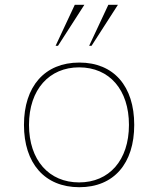

<svg xmlns="http://www.w3.org/2000/svg" viewBox="-20 -771 660 801"><path d="M80 -250C80 -90 166 10 311 10C455 10 540 -89 540 -250C540 -411 455 -510 311 -510C166 -510 80 -410 80 -250ZM101 -250C101 -398 186 -490 310 -490C437 -490 518 -396 518 -250C518 -102 435 -10 310 -10C185 -10 101 -102 101 -250ZM332 -751H292L212 -580H222ZM472 -751H432L352 -580H362Z"/></svg>

Font: Perun Thin
Style: Regular
Weight: 100
Foundry: Copyright (c) Stefan Peev, Context Ltd, 2016
Version: Version 1.089